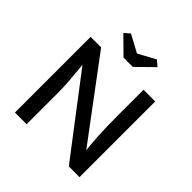

<svg xmlns="http://www.w3.org/2000/svg" viewBox="-231 -1079 1255 1255"><g transform="rotate(45 396.5 -451.0)"><path d="M695 0H596L175 -552L186 -566Q190 -520 193 -496Q198 -445 202 -390.5Q206 -336 206 -291V0H98V-700H195L623 -127L607 -118Q587 -244 587 -470V-700H695ZM404 -829 269 -902 231 -869 346 -756H432L547 -869L509 -902L374 -829Z"/></g></svg>

Font: Lexend
Style: Regular
Weight: 400
Designer: Thomas Jockin
Foundry: Lexend
Version: Version 1.000